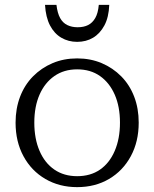

<svg xmlns="http://www.w3.org/2000/svg" viewBox="-20 -759 634 789"><path d="M550 -255Q550 -177 517.5 -117Q485 -57 428 -23.5Q371 10 297 10Q224 10 166.5 -23.5Q109 -57 76.5 -117Q44 -177 44 -255Q44 -313 62.5 -361.5Q81 -410 115.5 -445Q150 -480 196 -499.5Q242 -519 297 -519Q352 -519 398 -499.5Q444 -480 478.5 -445Q513 -410 531.5 -361.5Q550 -313 550 -255ZM121 -255Q121 -189 142.5 -139Q164 -89 203.5 -62Q243 -35 297 -35Q352 -35 391 -62Q430 -89 451.5 -139Q473 -189 473 -255Q473 -321 451.5 -370Q430 -419 391 -446.5Q352 -474 297 -474Q243 -474 203.5 -446.5Q164 -419 142.5 -370Q121 -321 121 -255ZM297 -587Q334 -587 362.5 -604Q391 -621 409 -654.5Q427 -688 429 -739H386Q383 -705 371.5 -685Q360 -665 342 -656Q324 -647 299 -647Q275 -647 256.5 -656Q238 -665 227 -685Q216 -705 212 -739H165Q168 -688 185.5 -654.5Q203 -621 232 -604Q261 -587 297 -587Z"/></svg>

Font: Roboto Serif 36pt Light
Style: Regular
Weight: 300
Designer: Greg Gazdowicz
Foundry: Commercial Type
Version: Version 1.008